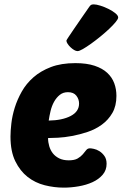

<svg xmlns="http://www.w3.org/2000/svg" viewBox="-20 -849 572 879"><path d="M272 10Q228 10 184.5 -1Q141 -12 106.5 -39Q72 -66 50 -111Q28 -156 28 -224Q28 -249 32 -284Q36 -319 47.5 -356Q59 -393 79.5 -429.5Q100 -466 133 -495Q166 -524 213 -542Q260 -560 325 -560Q377 -560 413 -548Q449 -536 471 -515.5Q493 -495 503 -468Q513 -441 513 -410Q513 -364 494.5 -332Q476 -300 446.5 -278.5Q417 -257 381 -245Q345 -233 310 -226.5Q275 -220 245.5 -218.5Q216 -217 200 -217Q200 -198 205.5 -179.5Q211 -161 222 -147Q233 -133 251 -124Q269 -115 295 -115Q321 -115 335.5 -123.5Q350 -132 359 -142.5Q368 -153 374.5 -161.5Q381 -170 392 -170Q397 -170 409.5 -167.5Q422 -165 435 -157Q448 -149 458 -135Q468 -121 468 -99Q468 -70 450 -49Q432 -28 403.5 -15Q375 -2 340 4Q305 10 272 10ZM291 -427Q269 -427 253.5 -414.5Q238 -402 227.5 -383Q217 -364 211.5 -341Q206 -318 203 -297Q265 -298 303.5 -318Q342 -338 342 -375Q342 -395 329.5 -411Q317 -427 291 -427ZM335 -615Q328 -615 319.5 -620Q311 -625 303 -632.5Q295 -640 289.5 -648.5Q284 -657 284 -663Q284 -665 294 -680Q304 -695 319 -717Q334 -739 352 -765Q370 -791 386 -814Q392 -823 396 -826Q400 -829 409 -829Q421 -829 440 -823Q459 -817 477 -808Q495 -799 508 -788.5Q521 -778 521 -769Q521 -762 509.5 -748Q498 -734 480 -717Q462 -700 440 -682Q418 -664 397 -649Q376 -634 359.5 -624.5Q343 -615 335 -615Z"/></svg>

Font: Poetsen One
Style: Regular
Weight: 400
Designer: Pablo Impallari, Rodrigo Fuenzalida
Foundry: Pablo Impallari, Rodrigo Fuenzalida
Version: Version 1.001; ttfautohint (v0.93) -l 8 -r 50 -G 200 -x 14 -